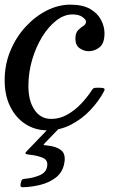

<svg xmlns="http://www.w3.org/2000/svg" viewBox="-22 -550 530 825"><path d="M427 -407Q427 -363.5 405.8 -346.8Q384.5 -330 359 -330Q338.5 -330 320.2 -342.8Q302 -355.5 302 -383Q302 -408.5 313.2 -420Q324.5 -431.5 336 -438.5Q347.5 -445.5 347.5 -457Q347.5 -466 332.2 -477Q317 -488 289 -488Q254 -488 220.2 -462Q186.5 -436 159.2 -391.8Q132 -347.5 116 -292.8Q100 -238 100 -180Q100 -117 126.2 -78Q152.5 -39 198 -39Q235 -39 267.8 -57.8Q300.5 -76.5 327 -104.8Q353.5 -133 372 -161.5Q376 -168 379.8 -170.5Q383.5 -173 394.5 -173H405Q420 -173 425 -170Q430 -167 424.5 -157Q402.5 -115.5 366.5 -77.2Q330.5 -39 283.5 -14.5Q236.5 10 181.5 10Q129 10 87.5 -16.8Q46 -43.5 22 -91.8Q-2 -140 -2 -205Q-2 -272.5 22.5 -331.5Q47 -390.5 88 -435Q129 -479.5 179 -504.8Q229 -530 280 -530Q333.5 -530 365.8 -511.2Q398 -492.5 412.5 -464Q427 -435.5 427 -407ZM66.5 240 68.5 231.5Q70.5 223 74.8 220.8Q79 218.5 86.5 218Q117.5 215.5 146.2 204Q175 192.5 180 168Q186.5 138 161.2 127.8Q136 117.5 103 114.5Q89 113 87.5 109.8Q86 106.5 92.5 100L189.5 -1Q194 -6 205.5 -6H218Q239 -6 229.5 4L172.5 63Q164.5 71.5 165.5 72.8Q166.5 74 179.5 75Q219.5 78.5 241 95.8Q262.5 113 253.5 155Q246 191 218.5 212.5Q191 234 153.2 243.8Q115.5 253.5 76 254.5Q63 255 66.5 240Z"/></svg>

Font: Besley
Style: Italic
Weight: 400
Italic angle: -13°
Designer: Owen Earl
Foundry: indestructible type*
Version: Version 4.000; ttfautohint (v1.8.4.7-5d5b)